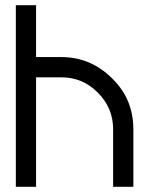

<svg xmlns="http://www.w3.org/2000/svg" viewBox="-20 -720 618 740"><path d="M494 0V-222Q494 -279 474 -328Q454 -377 412 -418Q330 -500 216 -500H119V-700H41V0H119V-422H216Q299 -422 357 -363Q416 -304 416 -222V0Z"/></svg>

Font: Unageo
Style: Regular
Weight: 400
Designer: Richard Sepsi
Foundry: Richard Sepsi
Version: Version 2.000